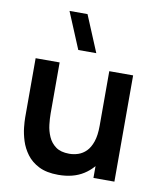

<svg xmlns="http://www.w3.org/2000/svg" viewBox="-89 -873 805 961"><g transform="rotate(10 313.0 -393.0)"><path d="M272.3 15.3Q212.6 15.3 173.5 -4.5Q134.5 -24.3 111.5 -55.5Q88.5 -86.6 77.5 -121.6Q66.5 -156.7 63.2 -188Q60 -219.2 60 -238.5V-540H182V-279.8Q182 -254.8 185.6 -223.8Q189.2 -192.8 201.8 -164Q214.4 -135.2 239.7 -116.7Q264.9 -98.2 308.2 -98.2Q331 -98.2 353.5 -105.6Q375.9 -113.1 394.1 -131.2Q412.2 -149.3 423.3 -181.5Q434.3 -213.6 434.3 -262.5L505.8 -231.8Q505.8 -163.1 479.1 -107Q452.3 -50.8 400.4 -17.8Q348.5 15.3 272.3 15.3ZM555.5 0H449V-167.5H434.3V-540H555.5ZM354.6 -617.5H263.1L185.9 -802.5H277.4Z"/></g></svg>

Font: Manrope Variable Light
Style: Regular
Weight: 200
Designer: Mikhail Sharanda
Foundry: Mikhail Sharanda
Version: Version 4.505